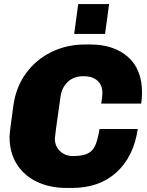

<svg xmlns="http://www.w3.org/2000/svg" viewBox="-20 -915 724 945"><path d="M679 -460Q679 -430 675 -405H478Q484 -439 484 -457Q484 -496 459.5 -518Q435 -540 392 -540Q343 -540 313.5 -512Q284 -484 278 -440L272 -398Q250 -244 250 -233Q250 -196 275 -171.5Q300 -147 341 -147Q387 -147 412 -159.5Q437 -172 449 -199.5Q461 -227 470 -280H658Q638 -144 553.5 -67Q469 10 335 10H307Q226 10 162.5 -20Q99 -50 63 -106.5Q27 -163 27 -242Q27 -253 31.5 -289Q36 -325 46 -396Q58 -485 107 -553Q156 -621 232 -658.5Q308 -696 398 -696H426Q540 -696 609.5 -635Q679 -574 679 -460ZM497 -748H345L365 -895H517Z"/></svg>

Font: Chivo Black Italic
Style: Regular
Weight: 900
Italic angle: -8.05°
Designer: Hector Gatti
Foundry: Omnibus-Type
Version: Version 1.007